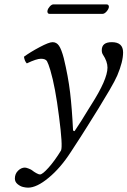

<svg xmlns="http://www.w3.org/2000/svg" viewBox="-20 -634 589 888"><path d="M352.5 0 307.1 69.8Q259.3 143.6 204.6 188.5Q149.9 233.9 109.9 233.9Q99.1 233.9 86.2 230.7Q73.2 227.5 61 217.3Q48.8 207 48.8 191.9Q48.8 169.9 63.5 155.5Q78.1 141.1 95.2 141.1Q101.1 141.1 113 145.8Q125 150.4 129.9 154.8Q136.2 160.2 147.5 166.5Q158.7 172.9 165 172.9Q176.3 172.9 204.6 141.4Q232.9 109.9 262.2 62Q271 42.5 252.9 -95.7Q235.8 -231.9 212.9 -309.1Q203.6 -339.8 197.3 -351.1Q190.4 -362.3 169.4 -362.3Q148.9 -362.3 104 -340.8Q93.8 -351.1 90.8 -371.6Q120.1 -393.1 163.3 -416Q206.5 -439 223.1 -439Q241.7 -439 252.9 -422.4Q264.2 -405.8 274.9 -365.2Q295.4 -280.3 304.2 -206.1Q313 -131.8 317.9 -30.3L324.7 -27.3Q336.4 -43.9 355.5 -74.2L387.7 -126.5L401.4 -148.4Q477.1 -266.6 477.1 -321.3Q477.1 -349.6 456.1 -381.3Q450.7 -389.2 450.7 -401.9Q450.7 -439 497.1 -439Q549.3 -439 549.3 -391.6Q549.3 -348.6 522.5 -285.2Q512.7 -262.2 486.3 -216.8L434.6 -130.9L382.8 -47.9Q356 -5.9 352.5 0ZM453.6 -569.8H209.5Q203.1 -569.8 200.7 -574.5Q198.2 -579.1 199.7 -585Q201.7 -594.7 210.4 -604.2Q219.2 -613.8 227.5 -613.8H472.2Q479 -613.8 481.7 -609.6Q484.4 -605.5 483.4 -600.1Q481.4 -590.3 472.2 -580.1Q462.9 -569.8 453.6 -569.8Z"/></svg>

Font: Linux Libertine G
Style: Italic
Weight: 400
Italic angle: -12°
Designer: Philipp H. Poll
Foundry: Philipp H. Poll
Version: Version 5.1.3